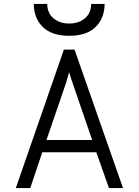

<svg xmlns="http://www.w3.org/2000/svg" viewBox="-20 -951 702 971"><path d="M151 -931H219Q219 -885 250.5 -858.5Q282 -832 330 -832Q378 -832 409.5 -858.5Q441 -885 441 -931H509Q509 -860 464 -815Q419 -770 330 -770Q241 -770 196 -815Q151 -860 151 -931ZM531 0 467 -181H194L133 0H60L303 -700H357L602 0ZM446 -243 350 -523Q334 -568 330 -586L322 -560Q315 -533 311 -523L215 -243Z"/></svg>

Font: Overpass Light
Style: Regular
Weight: 300
Designer: Delve Withrington, Thomas Jockin
Foundry: Delve Fonts
Version: Version 3.000;DELV;Overpass